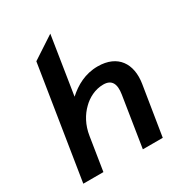

<svg xmlns="http://www.w3.org/2000/svg" viewBox="-160 -758 794 860"><g transform="rotate(-30 237.5 -328.0)"><path d="M124 0 151 -171C159 -224 183 -265 212 -293C238 -319 276 -340 319 -340C363 -340 377 -311 369 -260L328 0H431L472 -256C487 -352 442 -423 338 -423C273 -423 222 -394 181 -357L228 -656L112 -580L20 0Z"/></g></svg>

Font: Charger Pro
Style: BlkObl
Weight: 900
Designer: Jasper
Foundry: Cannot Into Space Fonts
Version: Version 1.09